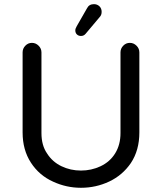

<svg xmlns="http://www.w3.org/2000/svg" viewBox="-20 -894 780 925"><path d="M342.8 -748Q342.8 -755.9 349.6 -767.6L399.4 -854.5Q409.2 -874 432.6 -874Q448.2 -874 459 -863.8Q469.7 -853.5 469.7 -836.9Q469.7 -821.3 460 -811.5L392.6 -731.4Q383.8 -720.7 370.1 -720.7Q358.4 -720.7 350.6 -728Q342.8 -735.4 342.8 -748ZM236.3 -18.6Q168.9 -48.8 128.9 -110.4Q88.9 -171.9 88.9 -255.9V-641.6Q88.9 -660.2 102.1 -673.8Q115.2 -687.5 133.8 -687.5Q152.3 -687.5 166 -673.8Q179.7 -660.2 179.7 -641.6V-252.9Q179.7 -193.4 207 -154.3Q232.4 -114.3 275.9 -93.3Q319.3 -72.3 370.1 -72.3Q419.9 -72.3 463.9 -92.8Q509.8 -114.3 535.2 -155.8Q560.5 -197.3 560.5 -252.9V-641.6Q560.5 -660.2 573.7 -673.8Q586.9 -687.5 605.5 -687.5Q624 -687.5 637.7 -673.8Q651.4 -660.2 651.4 -641.6V-255.9Q651.4 -169.9 610.4 -108.4Q570.3 -49.8 506.3 -19.5Q442.4 10.7 370.1 10.7Q299.8 10.7 236.3 -18.6Z"/></svg>

Font: KTXP_ComRound
Style: Medium
Weight: 500
Version: Version 1.01;May 16, 2022;FontCreator 13.0.0.2683 64-bit